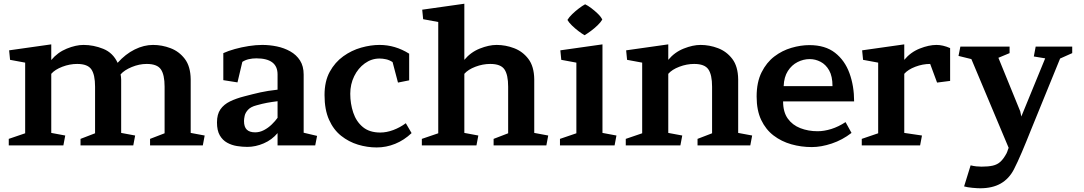

<svg xmlns="http://www.w3.org/2000/svg" viewBox="-20 -780 5814 1030"><path d="M34 -459 29 -510 255 -542V-458Q289 -499 338 -519Q387 -539 428 -539Q482 -539 534 -518Q586 -497 611 -443Q653 -490 702.5 -514.5Q752 -539 801 -539Q849 -539 895 -521.5Q941 -504 971.5 -464Q1002 -424 1003 -355V-67L1078 -53L1068 0H785V-35L863 -65V-315Q863 -379 843 -408Q823 -437 767 -437Q727 -437 687 -420.5Q647 -404 627 -381Q628 -374 629 -367.5Q630 -361 630 -353V-67L705 -53L695 0H412V-35L490 -65V-315Q490 -379 470 -408Q450 -437 394 -437Q354 -437 314.5 -422Q275 -407 255 -384V-67L330 -53L320 0H27V-35L115 -65V-444Z M1254 -338 1178 -350V-495Q1204 -507 1240 -517Q1276 -527 1314.5 -533Q1353 -539 1387 -539Q1426 -539 1465 -531Q1504 -523 1537 -504.5Q1570 -486 1589.5 -455.5Q1609 -425 1609 -380V-68L1681 -51L1671 0H1469V-66Q1439 -30 1395 -11Q1351 8 1307 8Q1280 8 1251.5 3.5Q1223 -1 1198.5 -14.5Q1174 -28 1159 -54Q1144 -80 1144 -123Q1144 -167 1162.5 -193.5Q1181 -220 1214 -236Q1247 -252 1290 -263Q1339 -276 1377 -284.5Q1415 -293 1469 -299V-381Q1469 -467 1355 -467Q1334 -467 1314.5 -462.5Q1295 -458 1280 -448ZM1289 -131Q1289 -99 1304 -84.5Q1319 -70 1349 -70Q1373 -70 1396 -82Q1419 -94 1438 -112.5Q1457 -131 1469 -148V-237Q1437 -233 1412.5 -228.5Q1388 -224 1356 -215Q1325 -207 1310.5 -191Q1296 -175 1292.5 -158.5Q1289 -142 1289 -131Z M2086 -447Q2069 -458 2051 -462Q2033 -466 2016 -466Q1973 -466 1937 -440Q1901 -414 1880 -371Q1859 -328 1859 -277Q1859 -224 1875 -176Q1891 -128 1926.5 -98.5Q1962 -69 2020 -69Q2054 -69 2090 -82.5Q2126 -96 2157 -119L2188 -66Q2148 -28 2100 -8.5Q2052 11 2001 11Q1950 11 1900.5 -4Q1851 -19 1810 -51.5Q1769 -84 1745 -138Q1721 -192 1721 -270Q1721 -344 1749 -395Q1777 -446 1821.5 -478Q1866 -510 1917.5 -524.5Q1969 -539 2016 -539Q2100 -539 2175 -492V-349L2115 -337Z M2250 -677 2245 -728 2471 -760V-459Q2505 -500 2554 -519.5Q2603 -539 2644 -539Q2692 -539 2738 -521.5Q2784 -504 2814.5 -464Q2845 -424 2846 -355V-67L2921 -53L2911 0H2628V-35L2706 -65V-315Q2706 -379 2686 -408Q2666 -437 2610 -437Q2570 -437 2530.5 -422Q2491 -407 2471 -384V-67L2546 -53L2536 0H2243V-35L2331 -65V-662Z M3024 -673Q3033 -688 3049.5 -704Q3066 -720 3085 -734.5Q3104 -749 3119 -757Q3134 -750 3152.5 -736Q3171 -722 3187.5 -706Q3204 -690 3211 -675Q3203 -661 3186 -644.5Q3169 -628 3150 -614Q3131 -600 3116 -591Q3102 -599 3083.5 -613Q3065 -627 3048.5 -643Q3032 -659 3024 -673ZM2991 -459 2986 -510 3212 -542V-67L3287 -53L3277 0H2984V-35L3072 -65V-444Z M3344 -459 3339 -510 3565 -542V-459Q3599 -500 3648 -519.5Q3697 -539 3738 -539Q3786 -539 3832 -521.5Q3878 -504 3908.5 -464Q3939 -424 3940 -355V-67L4015 -53L4005 0H3722V-35L3800 -65V-315Q3800 -379 3780 -408Q3760 -437 3704 -437Q3664 -437 3624.5 -422Q3585 -407 3565 -384V-67L3640 -53L3630 0H3337V-35L3425 -65V-444Z M4181 -236Q4181 -179 4206 -144Q4231 -109 4273.5 -92.5Q4316 -76 4366 -76Q4401 -76 4439.5 -88Q4478 -100 4516 -125L4548 -67Q4499 -29 4442 -10Q4385 9 4335 9Q4278 9 4225 -6Q4172 -21 4130 -53Q4088 -85 4063.5 -136.5Q4039 -188 4039 -262Q4039 -339 4065.5 -392Q4092 -445 4134 -477Q4176 -509 4226 -523.5Q4276 -538 4322 -538Q4407 -538 4459.5 -497Q4512 -456 4537 -387.5Q4562 -319 4562 -236ZM4446 -318Q4446 -371 4428 -402.5Q4410 -434 4382 -448.5Q4354 -463 4324 -463Q4290 -463 4258.5 -447Q4227 -431 4206.5 -399Q4186 -367 4184 -318Z M4610 -459 4605 -510 4831 -542V-459Q4865 -500 4914 -519.5Q4963 -539 5004 -539Q5038 -539 5077 -522V-346L5007 -337L4970 -437Q4930 -437 4890.5 -422Q4851 -407 4831 -384V-67L4926 -53L4916 0H4603V-35L4691 -65V-444Z M5380 42Q5384 33 5384.5 31Q5385 29 5386 26Q5387 23 5391 13L5191 -463L5122 -480L5132 -530H5396V-495L5336 -470L5453 -183L5459 -155L5587 -467L5526 -477L5536 -530H5732V-495L5667 -466Q5620 -349 5580.5 -254Q5541 -159 5512 -86Q5485 -18 5462 36Q5439 90 5419 129Q5393 179 5348.5 204.5Q5304 230 5238 230Q5223 230 5196 227.5Q5169 225 5152 220L5187 107Q5203 111 5218 112.5Q5233 114 5246 114Q5282 114 5306 108.5Q5330 103 5347 87.5Q5364 72 5380 42Z"/></svg>

Font: Brawler
Style: Bold
Weight: 700
Designer: Oleg Frolov, Haley Fiege
Foundry: Oleg Frolov, Haley Fiege
Version: Version 1.101; ttfautohint (v1.8.3)